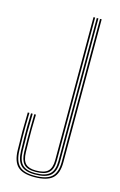

<svg xmlns="http://www.w3.org/2000/svg" viewBox="-123 -853 570 910"><g transform="rotate(15 162.0 -397.5)"><path d="M142 5Q85.5 5 60.5 -19Q35.5 -43 34 -98Q32.5 -150.5 32.5 -190.5Q32.5 -230.5 34 -283H42Q41 -248 40.6 -219.4Q40.2 -190.8 40.6 -162.1Q41 -133.5 42 -98Q43.5 -46.2 66.8 -23.9Q90 -1.5 142 -1.5Q200 -1.5 225 -23.9Q250 -46.2 250 -98V-800H258V-98Q258 -43 231 -19Q204 5 142 5ZM142 -7.8Q94.5 -7.8 73 -28.8Q51.5 -49.8 50 -98Q49 -132 48.6 -161.2Q48.2 -190.5 48.6 -219.8Q49 -249 50 -283H58Q56.5 -231.2 56.5 -191Q56.5 -150.8 58 -99Q59.5 -52.2 79.6 -33.2Q99.8 -14.2 142 -14.2Q191.2 -14.2 212.6 -33.8Q234 -53.2 234 -98V-800H242V-98Q242 -49.8 218.9 -28.8Q195.8 -7.8 142 -7.8ZM142 -20.5Q99.8 -20.5 83.4 -39.9Q67 -59.2 66 -98.5Q65.2 -136.8 65 -163.1Q64.8 -189.5 65.1 -216.4Q65.5 -243.2 66 -283H74Q72.8 -239.8 72.5 -210.5Q72.2 -181.2 72.8 -156Q73.2 -130.8 74 -99Q75 -59.2 91.1 -43.1Q107.2 -27 142 -27Q182.8 -27 200.4 -43.5Q218 -60 218 -98V-800H226V-98Q226 -56.5 206.5 -38.5Q187 -20.5 142 -20.5Z"/></g></svg>

Font: Big Shoulders Inline Text Thin Thin
Style: Regular
Weight: 250
Version: Version 2.002